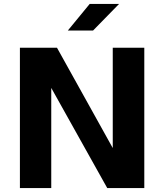

<svg xmlns="http://www.w3.org/2000/svg" viewBox="-20 -954 832 974"><path d="M269 -712 552 -203V-712H712V0H524L240 -508V0H81V-712ZM584 -934 452 -799H324L435 -934Z"/></svg>

Font: Metropolitano
Style: Bold
Weight: 700
Designer: Fonts by Alex Slobzheninov & Chris M. Simpson / Changes by Cristiano Sobral
Foundry: Fonts by Alex Slobzheninov & Chris M. Simpson / Changes by Cristiano Sobral
Version: Version 1.00;August 30, 2020;FontCreator 13.0.0.2681 64-bit